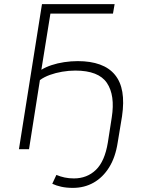

<svg xmlns="http://www.w3.org/2000/svg" viewBox="-20 -725 684 933"><path d="M334 188Q303 188 278 182.5Q253 177 234 168L254 125Q273 133 294 137.5Q315 142 339 142Q403 142 446 100.5Q489 59 504 -32L523 -154Q540 -262 499.5 -322Q459 -382 346 -382Q314 -382 282 -376.5Q250 -371 222.5 -361Q195 -351 174 -336L121 0H72L184 -705H537L529 -659H225L181 -386Q202 -399 230.5 -408.5Q259 -418 292 -423Q325 -428 358 -428Q420 -428 465.5 -411.5Q511 -395 538.5 -361.5Q566 -328 574.5 -278Q583 -228 573 -160L552 -33Q541 39 510.5 88Q480 137 435 162.5Q390 188 334 188Z"/></svg>

Font: Nunito Sans 7pt SemiCondensed ExtraLight
Style: Italic
Weight: 250
Width: 4
Italic angle: -9°
Designer: Vernon Adams
Foundry: Vernon Adams
Version: Version 3.101;gftools[0.9.27]